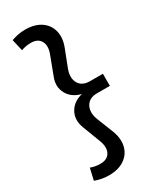

<svg xmlns="http://www.w3.org/2000/svg" viewBox="-232 -776 865 1058"><g transform="rotate(-30 200.5 -247.5)"><path d="M128 -711Q189 -711 228 -684Q267 -657 277.5 -611Q288 -565 265 -509L227 -411Q206 -358 225.5 -322Q245 -286 297 -286H378V-209H297Q245 -209 225.5 -172Q206 -135 227 -83L265 13Q288 70 277.5 116Q267 162 228 189Q189 216 128 216Q105 216 84 212Q63 208 40 200L57 126Q73 132 88 134.5Q103 137 119 137Q164 137 180.5 105.5Q197 74 178 26L135 -87Q114 -143 139 -188Q164 -233 222 -247Q163 -262 138.5 -307.5Q114 -353 135 -407L178 -521Q197 -569 180.5 -600.5Q164 -632 119 -632Q103 -632 88 -629.5Q73 -627 57 -621L40 -695Q63 -703 84 -707Q105 -711 128 -711Z"/></g></svg>

Font: Red Hat Display SemiBold
Style: Regular
Weight: 600
Designer: Pentagram, MCKL
Foundry: Pentagram, MCKL
Version: Version 1.023